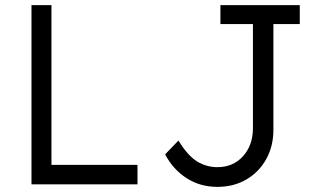

<svg xmlns="http://www.w3.org/2000/svg" viewBox="-20 -720 1239 750"><path d="M103 0V-700H181V-76H517V0ZM829 10Q762 10 709 -24Q656 -58 625 -117L677 -171Q714 -111 750.5 -89Q787 -67 829 -67Q891 -67 929.5 -110Q968 -153 968 -219V-626H841V-700H1151V-626H1048V-213Q1048 -149 1020 -98.5Q992 -48 942.5 -19Q893 10 829 10Z"/></svg>

Font: Lexend Deca Light
Style: Regular
Weight: 300
Designer: Bonnie Shaver-Troup, Thomas Jockin
Foundry: Lexend
Version: Version 1.008; ttfautohint (v1.8.4.7-5d5b)